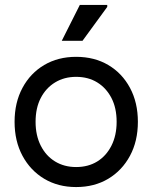

<svg xmlns="http://www.w3.org/2000/svg" viewBox="-20 -744 617 777"><path d="M288 13Q215 13 159 -20.5Q103 -54 71 -113.5Q39 -173 39 -251Q39 -329 71 -388.5Q103 -448 159 -481Q215 -514 288 -514Q362 -514 418 -481Q474 -448 506 -388.5Q538 -329 538 -251Q538 -173 506 -113.5Q474 -54 418 -20.5Q362 13 288 13ZM288 -68Q337 -68 373.5 -90.5Q410 -113 431 -154.5Q452 -196 452 -251Q452 -307 431 -347.5Q410 -388 373.5 -410.5Q337 -433 288 -433Q240 -433 203 -410.5Q166 -388 145 -347.5Q124 -307 124 -251Q124 -196 145 -154.5Q166 -113 203 -90.5Q240 -68 288 -68ZM230 -579 303 -724H414V-716L314 -579Z"/></svg>

Font: Fustat Medium
Style: Regular
Weight: 500
Designer: Mohamed Gaber, Khaled Hosny, Laura Garcia Mut
Foundry: Kief Type Foundry, Alif Type Foundry, Hard Type Foundry
Version: Version 1.007